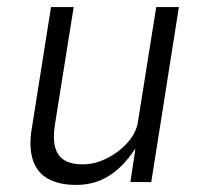

<svg xmlns="http://www.w3.org/2000/svg" viewBox="-20 -514 572 542"><path d="M195 8Q146 8 114.5 -10Q83 -28 72 -65Q61 -102 70 -153L124 -494H188L135 -162Q129 -124 135.5 -99Q142 -74 161.5 -62Q181 -50 214 -50Q248 -50 282.5 -67.5Q317 -85 341.5 -113Q366 -141 370 -174L421 -494H485L407 0H348L362 -92H360Q328 -43 287.5 -17.5Q247 8 195 8Z"/></svg>

Font: Nunito Sans 7pt Condensed Light
Style: Italic
Weight: 300
Width: 3
Italic angle: -9°
Designer: Vernon Adams
Foundry: Vernon Adams
Version: Version 3.101;gftools[0.9.27]